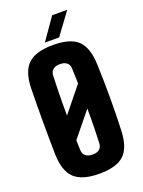

<svg xmlns="http://www.w3.org/2000/svg" viewBox="-180 -1060 856 1150"><g transform="rotate(-20 248.0 -484.5)"><path d="M248 10Q138 10 88.8 -36.5Q39.5 -83 37 -191Q36 -240 35.5 -293Q35 -346 35 -400.5Q35 -455 35.5 -508Q36 -561 37 -610Q39.5 -717.5 88.8 -763.8Q138 -810 248 -810Q358.5 -810 406.5 -763.8Q454.5 -717.5 458 -610Q460 -560 461 -507Q462 -454 462 -399.8Q462 -345.5 461 -292.8Q460 -240 458 -191Q454.5 -83 406.5 -36.5Q358.5 10 248 10ZM248 -112Q277.5 -112 292.5 -125.2Q307.5 -138.5 308 -163Q309.5 -194.5 310.5 -230.2Q311.5 -266 311.8 -304.2Q312 -342.5 312 -382L185 -226Q185 -209.5 185.8 -193.8Q186.5 -178 187 -163Q188 -138.5 203.8 -125.2Q219.5 -112 248 -112ZM183 -384 311 -542Q310.5 -566 309.8 -590Q309 -614 308 -638Q307.5 -662 292 -675Q276.5 -688 248 -688Q219.5 -688 203.8 -675Q188 -662 187 -638Q185.5 -601.5 184.5 -559.8Q183.5 -518 183 -473.5Q182.5 -429 183 -384ZM208 -840 305 -979H401L299 -840Z"/></g></svg>

Font: Big Shoulders Display Thin Black
Style: Regular
Weight: 900
Version: Version 2.002